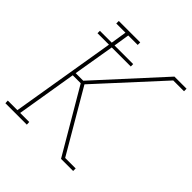

<svg xmlns="http://www.w3.org/2000/svg" viewBox="-196 -877 1020 1020"><g transform="rotate(45 313.5 -367.5)"><path d="M419 0 209 -358H149L93 -19H161L162 0H1L0 -19H72L170 -609H84V-627H173L187 -716H118V-735H279V-716H208L194 -627H334V-609H191L152 -377H209L536 -735H627V-716H546L227 -368L431 -19H510V0Z"/></g></svg>

Font: Iosevka HT Thin Extended
Style: Italic
Weight: 100
Width: 7
Italic angle: -9°
Monospace: yes
Designer: Belleve Invis
Foundry: Belleve Invis
Version: Version 32.3.0; ttfautohint (v1.8.4)